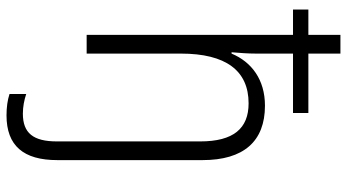

<svg xmlns="http://www.w3.org/2000/svg" viewBox="-252 -548 1040 575"><g transform="rotate(90 267.5 -260.0)"><path d="M325 240C416 240 459 189 459 88V-347C459 -470 403 -534 296 -534C218 -534 165 -494 140 -434H136C138 -459 140 -481 140 -508V-618H318V-664H140V-760H84V-664H8V-618H84V0H140V-282C140 -417 191 -485 289 -485C364 -485 403 -440 403 -340V89C403 160 378 191 320 191C299 191 279 187 261 181V231C279 237 301 240 325 240Z"/></g></svg>

Font: Noto Sans SemiCondensed Light
Style: Regular
Weight: 300
Width: 4
Designer: Monotype Design Team
Foundry: Monotype Imaging Inc.
Version: Version 2.013